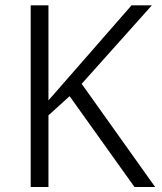

<svg xmlns="http://www.w3.org/2000/svg" viewBox="-20 -727 624 739"><path d="M294.4 -404.3 298.3 -408.7 564.5 -706.5H486.3L179.2 -355L166.5 -340.8V-359.9V-706.5H98.1V-7.3H166.5V-279.8V-283.2L168.9 -285.2L242.2 -351.6L247.6 -356.9L252.4 -350.6L497.6 -7.3H577.1L297.9 -399.4Z"/></svg>

Font: Sahel Light
Style: Regular
Weight: 300
Foundry: Saber Rastikerdar (saber.rastikerdar@gmail.com)
Version: Version 3.4.0